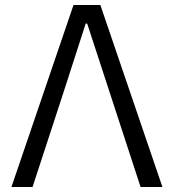

<svg xmlns="http://www.w3.org/2000/svg" viewBox="-20 -753 700 773"><path d="M276 -733H384L634 0H546L331 -658H325L232 -370L111 0H26Z"/></svg>

Font: IBM Plex Sans SC
Style: Regular
Weight: 400
Designer: Mike Abbink; Paul van der Laan; Pieter van Rosmalen; Eunyou Noh; Wujin Sim; Chorong Kim; Dohee Lee; Yejin We; Jinhee Kim
Foundry: Sandoll Inc.
Version: Version 1.000